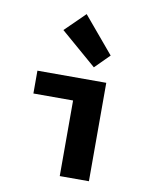

<svg xmlns="http://www.w3.org/2000/svg" viewBox="-89 -884 779 953"><g transform="rotate(10 300.0 -407.5)"><path d="M278 0V-381H78V-496H425V0ZM351 -561 170 -717 270 -815 423 -633Z"/></g></svg>

Font: Source Code Pro ExtraLight
Style: Bold
Weight: 700
Monospace: yes
Version: Version 1.018;hotconv 1.0.116;makeotfexe 2.5.65601